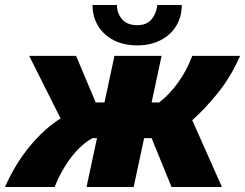

<svg xmlns="http://www.w3.org/2000/svg" viewBox="-68 -750 983 770"><path d="M-48 0Q-7 -93 52 -164Q111 -235 175 -275L49 -526H237L316 -339H351L391 -526H580L540 -339H570Q610 -369 645.5 -418Q681 -467 703 -526H895Q858 -442 805.5 -377Q753 -312 703 -268L822 0H620L540 -196H510L468 0H279L321 -196H303Q257 -171 217 -118.5Q177 -66 151 0ZM482 -568Q429 -568 388.5 -588.5Q348 -609 325.5 -646Q303 -683 303 -730H401Q401 -697 421.5 -673Q442 -649 482 -649Q520 -649 539.5 -672Q559 -695 563 -730H661Q661 -683 638.5 -646Q616 -609 575.5 -588.5Q535 -568 482 -568Z"/></svg>

Font: Raleway Black
Style: Italic
Weight: 900
Italic angle: -12°
Designer: Matt McInerney, Pablo Impallari, Rodrigo Fuenzalida
Foundry: Matt McInerney, Pablo Impallari, Rodrigo Fuenzalida
Version: Version 4.101;RELEASE